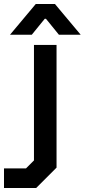

<svg xmlns="http://www.w3.org/2000/svg" viewBox="-82 -723 424 961"><path d="M-62 120H48L88 80V-498H201V116L99 218H-62ZM97 -703H193L322 -549H213L148 -629H142L77 -549H-32Z"/></svg>

Font: Chakra Petch SemiBold
Style: Regular
Weight: 600
Designer: Katatrad Aksorn Co.,Ltd.
Foundry: Cadson Demak Co.,Ltd.
Version: Version 1.000; ttfautohint (v1.6)